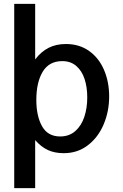

<svg xmlns="http://www.w3.org/2000/svg" viewBox="-20 -778 640 999"><path d="M54 -758H163V-469Q193.5 -509 232.5 -529Q271.5 -549 323 -549Q393 -549 444 -512.5Q495 -476 521.5 -413.8Q548 -351.5 548 -276Q548 -199 519.5 -131.2Q491 -63.5 437.2 -22.2Q383.5 19 312 19Q264 19 228.8 2.5Q193.5 -14 163 -49V201H54ZM434 -271Q434 -324 420.2 -366.5Q406.5 -409 377.2 -434.5Q348 -460 304 -460Q235.5 -460 202.2 -404.8Q169 -349.5 169 -258Q169 -174.5 198.8 -121.2Q228.5 -68 293 -68Q340 -68 371.8 -96Q403.5 -124 418.8 -170Q434 -216 434 -271Z"/></svg>

Font: JuliaMono
Style: Bold
Weight: 700
Monospace: yes
Designer: cormullion
Foundry: corm
Version: Version 0.055; ttfautohint (v1.8.4)